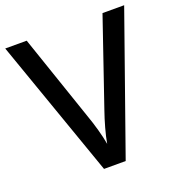

<svg xmlns="http://www.w3.org/2000/svg" viewBox="-129 -823 873 933"><g transform="rotate(-20 307.5 -357.0)"><path d="M615 -714 363 0H251L0 -714H111L264 -266Q277 -230 289 -187Q301 -144 307 -109Q313 -144 325 -187Q337 -230 350 -267L503 -714Z"/></g></svg>

Font: Noto Sans Sinhala UI Medium
Style: Regular
Weight: 500
Designer: Jelle Bosma - Monotype Design Team
Foundry: Monotype Imaging Inc.
Version: Version 2.006; ttfautohint (v1.8.4.7-5d5b)